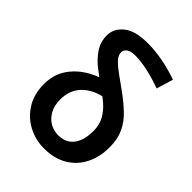

<svg xmlns="http://www.w3.org/2000/svg" viewBox="-231 -934 1071 1071"><g transform="rotate(45 305.0 -398.5)"><path d="M306 14Q239 14 181 -16.5Q123 -47 87.5 -104Q52 -161 52 -240Q52 -309 83.5 -360.5Q115 -412 166.5 -446Q218 -480 278 -496L338 -424Q264 -408 220.5 -362Q177 -316 177 -242Q177 -196 195.5 -162.5Q214 -129 244 -111.5Q274 -94 309 -94Q349 -94 376.5 -112Q404 -130 418.5 -165Q433 -200 433 -250Q433 -298 413 -334Q393 -370 359.5 -399Q326 -428 286 -455Q244 -484 203 -516Q162 -548 135 -588.5Q108 -629 108 -680Q108 -734 155 -772.5Q202 -811 302 -811Q358 -811 419.5 -799.5Q481 -788 544 -766L514 -667Q450 -690 396.5 -701.5Q343 -713 301 -713Q264 -713 247.5 -700Q231 -687 231 -670Q231 -645 253.5 -622Q276 -599 312.5 -573Q349 -547 392 -516Q441 -480 479.5 -443Q518 -406 539.5 -359.5Q561 -313 561 -250Q561 -172 530.5 -112.5Q500 -53 443 -19.5Q386 14 306 14Z"/></g></svg>

Font: Noto Sans KR SemiBold
Style: Regular
Weight: 600
Designer: Ryoko NISHIZUKA  (kana, bopomofo & ideographs); Paul D. Hunt (Latin, Greek & Cyrillic); Sandoll Communications , Soo-you
Foundry: Adobe
Version: Version 2.004-H2;hotconv 1.0.118;makeotfexe 2.5.65603